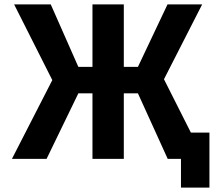

<svg xmlns="http://www.w3.org/2000/svg" viewBox="-20 -720 980 870"><path d="M217 -357 44 -700H210L335 -417H399V-700H541V-417H605L739 -700H896L723 -361L845 -119H929V130H800V0H740L605 -297H541V0H399V-297H335L191 0H34Z"/></svg>

Font: 
Style: 㨦
Weight: 700
Designer: A.Korolkova, Vitaly Kuzmin
Foundry: ParaType Ltd
Version: Version 2.000